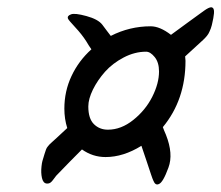

<svg xmlns="http://www.w3.org/2000/svg" viewBox="-20 -543 596 517"><path d="M171.4 -504.4Q181.2 -508.3 212.6 -499.8Q244.1 -491.2 255.4 -476.6Q259.8 -470.7 267.3 -460.7Q274.9 -450.7 278.3 -446.3Q329.1 -472.2 385.7 -472.2Q410.6 -472.2 440.4 -449.2Q454.1 -459.5 486.1 -482.7Q518.1 -505.9 528.8 -513.7Q543 -523.9 549.3 -523.4Q557.6 -522 556.2 -507.3Q554.7 -493.2 551.8 -481.9Q551.8 -481 550.3 -475.1Q548.8 -469.2 547.6 -466.3Q546.4 -463.4 543.9 -457.5Q541.5 -451.7 537.1 -446.3Q532.7 -440.9 526.9 -435.5Q505.9 -416 478.5 -391.1Q479.5 -383.3 479.5 -379.4Q479.5 -274.4 418.5 -200.7Q421.4 -192.4 426.8 -180.2Q447.3 -128.4 433.6 -91.8Q418.9 -51.3 407.7 -47.4Q398.4 -43 393.1 -56.2Q391.1 -60.1 386.7 -73.2Q382.3 -86.4 374.5 -109.9Q366.7 -133.3 360.8 -150.4Q312 -120.1 264.2 -120.1Q229.5 -120.1 200.7 -140.6Q169.4 -109.4 131.3 -69.8Q129.4 -67.9 124.5 -60.8Q119.6 -53.7 115.5 -51Q111.3 -48.3 105.5 -48.8Q96.2 -49.8 93 -63.7Q89.8 -77.6 91.8 -95.2Q92.8 -104.5 94.2 -109.4Q97.7 -121.6 99.9 -128.4Q102.1 -135.3 103.8 -140.1Q105.5 -145 108.9 -148.9Q112.3 -152.8 114 -154.8Q115.7 -156.7 122.3 -162.4Q128.9 -168 132.8 -171.9Q137.7 -176.8 147.2 -185.3Q156.7 -193.8 161.1 -198.2Q153.3 -222.7 153.3 -250.5Q153.3 -297.4 172.6 -338.4Q191.9 -379.4 226.1 -410.2Q219.2 -419.9 212.4 -431.6Q200.2 -450.7 182.4 -469.7Q164.6 -488.8 163.1 -492.7Q160.2 -500.5 171.4 -504.4ZM270.5 -193.8Q306.2 -193.8 338.9 -220Q371.6 -246.1 389.9 -282.2Q408.2 -318.4 408.2 -350.6Q408.2 -375 396.5 -389.4Q384.8 -403.8 373.5 -403.8Q342.8 -403.8 313 -388.2Q283.2 -372.6 262.9 -349.9Q242.7 -327.1 230.2 -301.8Q217.8 -276.4 217.8 -256.3Q217.8 -223.6 232.9 -208.7Q248 -193.8 270.5 -193.8Z"/></svg>

Font: Yellowtail
Style: Regular
Weight: 400
Designer: Astigmatic (AOETI)
Foundry: Astigmatic (AOETI)
Version: Version 1.000